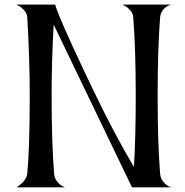

<svg xmlns="http://www.w3.org/2000/svg" viewBox="-20 -808 796 826"><path d="M715.8 -2H547.9L210.9 -702.1Q202.1 -549.3 202.1 -397Q202.1 -192.4 212.9 -60.1Q214.4 -41.5 226.1 -26.9Q237.8 -12.2 249 -6.8L259.8 -2H50.8Q52.7 -2.9 55.7 -4.9Q58.6 -6.8 66.2 -12.9Q73.7 -19 79.8 -25.4Q85.9 -31.7 91.1 -41.3Q96.2 -50.8 97.2 -60.1Q107.9 -169.9 107.9 -397Q107.9 -559.1 97.2 -734.9Q96.2 -749.5 84.5 -762.9Q72.8 -776.4 61.5 -782.2L49.8 -788.1H217.8Q217.8 -781.7 235.6 -737.8Q253.4 -693.8 294.4 -604.5Q335.4 -515.1 389.2 -403.8Q476.1 -224.1 556.2 -89.8Q564 -217.8 564 -397Q564 -594.2 553.2 -734.9Q552.2 -749.5 540.8 -762.9Q529.3 -776.4 518.1 -782.2L506.8 -788.1H715.8Q713.9 -787.6 710.9 -786.6Q708 -785.6 700.2 -781.5Q692.4 -777.3 686.5 -771.7Q680.7 -766.1 675.3 -756.3Q669.9 -746.6 668.9 -734.9Q658.2 -596.2 658.2 -397Q658.2 -192.4 668.9 -60.1Q670.4 -41.5 682.1 -26.9Q693.8 -12.2 705.1 -6.8Z"/></svg>

Font: Anticva
Style: Regular
Weight: 400
Version: Version 1.000